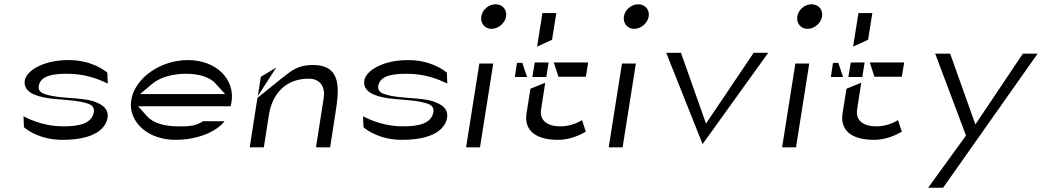

<svg xmlns="http://www.w3.org/2000/svg" viewBox="-20 -693 4873 898"><path d="M284 -226C319 -223 352 -220 379 -212C396 -208 424 -199 419 -169C410 -113 345 -102 276 -102C197 -102 133 -127 90 -149L92 -98C110 -82 172 -39 272 -39C425 -39 475 -94 483 -142C488 -175 471 -196 438 -211C431 -214 426 -216 418 -219C387 -229 346 -232 305 -235C266 -238 230 -241 199 -250C181 -255 157 -264 161 -290C169 -343 237 -348 297 -348C376 -348 440 -324 484 -302L482 -353C464 -369 401 -412 301 -412C178 -412 103 -360 96 -317C88 -266 139 -243 211 -233C234 -230 259 -228 284 -226Z M849 -348C911 -348 963 -333 991 -299L1033 -253H635L691 -300C727 -331 786 -348 849 -348ZM800 -39C911 -39 996 -81 1030 -126H929C893 -99 841 -102 810 -102C748 -102 694 -119 668 -149L626 -196H1059L1063 -218C1079 -322 992 -412 859 -412C727 -412 610 -325 594 -226C593 -218 592 -210 592 -203C592 -114 678 -39 800 -39Z M1148 -4H1214L1238 -158C1245 -200 1263 -251 1306 -286C1334 -309 1372 -325 1424 -325C1479 -325 1502 -285 1494 -235L1458 -4H1524L1548 -158C1565 -268 1584 -389 1443 -389C1375 -389 1345 -364 1303 -331L1184 -235ZM1272 -377 1200 -334 1186 -244Z M1872 -226C1907 -223 1940 -220 1967 -212C1984 -208 2012 -199 2007 -169C1998 -113 1933 -102 1864 -102C1785 -102 1721 -127 1678 -149L1680 -98C1698 -82 1760 -39 1860 -39C2013 -39 2063 -94 2071 -142C2076 -175 2059 -196 2026 -211C2019 -214 2014 -216 2006 -219C1975 -229 1934 -232 1893 -235C1854 -238 1818 -241 1787 -250C1769 -255 1745 -264 1749 -290C1757 -343 1825 -348 1885 -348C1964 -348 2028 -324 2072 -302L2070 -353C2052 -369 1989 -412 1889 -412C1766 -412 1691 -360 1684 -317C1676 -266 1727 -243 1799 -233C1822 -230 1847 -228 1872 -226Z M2347 -616C2352 -648 2330 -673 2298 -673C2266 -673 2236 -648 2231 -616C2226 -584 2248 -558 2279 -558C2310 -558 2342 -584 2347 -616ZM2287 -396H2222L2160 -4H2225Z M2461 -278 2442 -159C2433 -88 2478 -39 2591 -39C2645 -39 2692 -61 2720 -77L2702 -131C2679 -117 2643 -102 2601 -102C2541 -102 2502 -128 2511 -183L2530 -306ZM2592 -334H2720L2731 -401H2570ZM2562 -507 2582 -632H2517L2492 -475ZM2423 -399H2398L2388 -333H2445ZM2481 -401 2470 -333H2535L2546 -401Z M3014 -616C3019 -648 2997 -673 2965 -673C2933 -673 2903 -648 2898 -616C2893 -584 2915 -558 2946 -558C2977 -558 3009 -584 3014 -616ZM2954 -396H2889L2827 -4H2892Z M3096 -446 3266 -19 3573 -446H3505L3282 -115L3165 -446Z M3825 -616C3830 -648 3808 -673 3776 -673C3744 -673 3714 -648 3709 -616C3704 -584 3726 -558 3757 -558C3788 -558 3820 -584 3825 -616ZM3765 -396H3700L3638 -4H3703Z M3939 -278 3920 -159C3911 -88 3956 -39 4069 -39C4123 -39 4170 -61 4198 -77L4180 -131C4157 -117 4121 -102 4079 -102C4019 -102 3980 -128 3989 -183L4008 -306ZM4070 -334H4198L4209 -401H4048ZM4040 -507 4060 -632H3995L3970 -475ZM3901 -399H3876L3866 -333H3923ZM3959 -401 3948 -333H4013L4024 -401Z M4354 -442 4498 -59 4321 185H4391L4833 -442H4764L4542 -111L4424 -442Z"/></svg>

Font: Charger Static
Style: 2Obl
Weight: 1000
Designer: Jasper
Foundry: KineticPlasma Fonts/Cannot Into Space Fonts
Version: Version 1.1